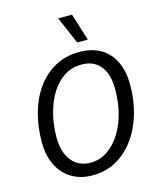

<svg xmlns="http://www.w3.org/2000/svg" viewBox="-136 -1026 921 1130"><g transform="rotate(-15 325.0 -460.5)"><path d="M286 12Q214 12 160 -20.5Q106 -53 76.5 -113Q47 -173 47 -253Q47 -349 70.5 -432Q94 -515 139.5 -577.5Q185 -640 250 -675Q315 -710 398 -710Q471 -710 524.5 -679.5Q578 -649 607.5 -590Q637 -531 637 -445Q637 -351 612.5 -268.5Q588 -186 542 -123Q496 -60 431.5 -24Q367 12 286 12ZM294 -63Q351 -63 397 -94Q443 -125 476.5 -178Q510 -231 527.5 -299Q545 -367 545 -442Q545 -537 504.5 -586Q464 -635 390 -635Q331 -635 284.5 -605Q238 -575 205.5 -522.5Q173 -470 155.5 -402Q138 -334 138 -257Q138 -198 156.5 -154.5Q175 -111 210 -87Q245 -63 294 -63ZM465 -767H400L329 -933H413Z"/></g></svg>

Font: Azeret Mono Thin Light
Style: Italic
Weight: 300
Italic angle: -12°
Version: Version 1.002